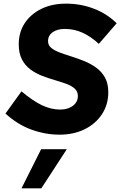

<svg xmlns="http://www.w3.org/2000/svg" viewBox="-20 -730 661 1055"><path d="M307 10Q230 10 153.5 -17.5Q77 -45 10 -106L98 -228Q160 -176 210 -152Q260 -128 310 -128Q339 -128 361 -137.5Q383 -147 395.5 -163.5Q408 -180 408 -202Q408 -227 390.5 -243Q373 -259 344 -269.5Q315 -280 280.5 -290Q246 -300 211 -313.5Q176 -327 147 -348.5Q118 -370 100.5 -403.5Q83 -437 83 -487Q83 -552 115.5 -602Q148 -652 206.5 -681Q265 -710 343 -710Q424 -710 496.5 -682Q569 -654 621 -602L523 -489Q480 -529 434 -550Q388 -571 336 -571Q295 -571 269.5 -553Q244 -535 244 -504Q244 -481 262 -466.5Q280 -452 309.5 -441Q339 -430 374.5 -419Q410 -408 445 -393.5Q480 -379 509.5 -357.5Q539 -336 557 -303.5Q575 -271 575 -223Q575 -155 540 -102Q505 -49 444.5 -19.5Q384 10 307 10ZM98 305 206 90H347L207 305Z"/></svg>

Font: Red Hat Mono
Style: Italic
Weight: 300
Italic angle: -12°
Monospace: yes
Designer: Pentagram, MCKL
Foundry: Pentagram, MCKL
Version: Version 1.023